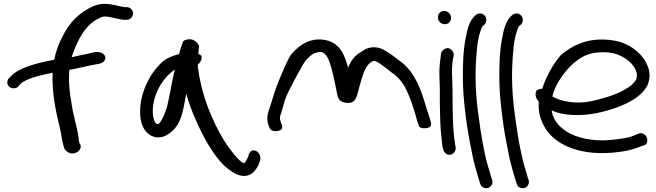

<svg xmlns="http://www.w3.org/2000/svg" viewBox="-20 -766 3419 1000"><path d="M625 -663H640C658 -663 673 -678 673 -696C673 -713 659 -729 640 -729H628C596 -733 568 -746 524 -746C504 -746 487 -742 466 -734C394 -702 341 -647 310 -584C289 -547 272 -503 262 -455C180 -439 85 -417 40 -372L26 -358C21 -352 18 -345 18 -336C18 -318 34 -306 51 -306C60 -306 69 -309 75 -315V-316L88 -330C92 -335 104 -342 122 -351C152 -365 201 -376 254 -387C249 -279 273 -177 294 -90C300 -65 303 -30 311 -6L316 9C317 14 328 23 333 26C367 47 406 18 400 -9L394 -21C391 -27 390 -37 389 -51C380 -113 362 -160 353 -225C343 -277 336 -343 341 -402C385 -410 438 -423 459 -427C481 -432 512 -432 523 -449C541 -473 515 -499 476 -495L437 -486C416 -482 392 -477 353 -468C354 -473 357 -477 358 -483C388 -566 427 -642 506 -676C514 -679 520 -680 524 -680C558 -680 589 -666 625 -663Z M1013 -485C1014 -498 1016 -514 1017 -526C1011 -542 988 -569 954 -560C942 -558 937 -554 933 -549C928 -536 918 -508 913 -484C860 -472 829 -451 804 -422C764 -379 728 -312 715 -242C704 -177 708 -113 746 -75C775 -46 822 -39 864 -73C927 -117 934 -196 950 -278C962 -234 979 -187 999 -143C1034 -61 1087 37 1147 96C1176 122 1202 140 1228 147C1285 163 1313 119 1326 94L1334 72C1349 25 1284 -12 1273 49L1264 68C1261 73 1253 85 1250 84L1249 83H1248C1244 82 1231 74 1216 57C1195 35 1172 4 1147 -34C1085 -136 1030 -270 1013 -402C1010 -413 1010 -421 1010 -430C1022 -437 1048 -475 1013 -485ZM891 -404C875 -344 866 -277 852 -218C842 -178 815 -118 802 -120C801 -120 798 -120 794 -121C776 -140 771 -188 780 -231C793 -300 834 -365 891 -404Z M1447 -185C1452 -202 1458 -222 1464 -245C1473 -277 1552 -424 1570 -448C1583 -464 1597 -476 1607 -483C1615 -489 1627 -492 1636 -494C1657 -497 1655 -496 1671 -486C1681 -476 1690 -462 1696 -443V-441H1697C1711 -402 1722 -345 1731 -302C1739 -260 1739 -238 1779 -231C1834 -222 1838 -265 1846 -293C1850 -309 1856 -328 1861 -347C1874 -389 1887 -429 1918 -446C1932 -453 1948 -443 1971 -426L2012 -395V-394C2042 -375 2063 -354 2083 -323C2113 -273 2140 -188 2155 -128L2156 -129L2161 -111C2168 -92 2211 -96 2222 -107C2225 -113 2226 -119 2225 -126V-127L2219 -148C2215 -159 2209 -177 2201 -203C2174 -296 2144 -385 2070 -443C2044 -461 2024 -480 1993 -498C1957 -523 1909 -531 1866 -499C1828 -479 1807 -449 1793 -414C1777 -472 1754 -541 1677 -557C1621 -569 1578 -550 1549 -531C1531 -518 1513 -502 1495 -481C1481 -459 1465 -423 1443 -372C1409 -293 1405 -265 1385 -206C1374 -176 1366 -147 1379 -112L1386 -96C1395 -77 1438 -80 1448 -95C1451 -102 1450 -111 1447 -119L1441 -134C1435 -152 1438 -162 1447 -184Z M2297 -640C2316 -640 2329 -654 2329 -673C2329 -693 2313 -709 2293 -709C2273 -709 2261 -693 2261 -675C2261 -655 2278 -640 2297 -640ZM2271 -294C2271 -270 2270 -244 2271 -217L2273 -134C2274 -95 2281 -27 2285 2V3L2287 4C2288 8 2288 10 2289 15C2291 22 2298 31 2303 34C2327 53 2358 27 2353 0L2351 -10C2337 -92 2337 -199 2337 -294C2337 -319 2335 -341 2335 -362V-363C2333 -397 2334 -431 2339 -458L2343 -476C2345 -486 2340 -496 2335 -502C2315 -529 2282 -509 2277 -488V-487L2275 -467C2270 -436 2267 -401 2269 -361C2269 -340 2271 -318 2271 -294Z M2497 210C2525 225 2550 199 2544 173V172L2539 160C2537 151 2532 132 2523 105C2501 30 2485 -65 2472 -166C2457 -267 2453 -377 2461 -475C2466 -539 2470 -570 2485 -612C2489 -624 2492 -629 2493 -629L2494 -630L2504 -639C2510 -645 2513 -654 2513 -663C2513 -682 2497 -696 2480 -696C2471 -696 2462 -692 2457 -687L2448 -678C2425 -655 2414 -613 2407 -576C2393 -512 2389 -428 2391 -339C2393 -233 2414 -86 2433 4C2446 78 2463 132 2479 185C2486 207 2490 207 2497 210Z M2687 210C2715 225 2740 199 2734 173V172L2729 160C2727 151 2722 132 2713 105C2691 30 2675 -65 2662 -166C2647 -267 2643 -377 2651 -475C2656 -539 2660 -570 2675 -612C2679 -624 2682 -629 2683 -629L2684 -630L2694 -639C2700 -645 2703 -654 2703 -663C2703 -682 2687 -696 2670 -696C2661 -696 2652 -692 2647 -687L2638 -678C2615 -655 2604 -613 2597 -576C2583 -512 2579 -428 2581 -339C2583 -233 2604 -86 2623 4C2636 78 2653 132 2669 185C2676 207 2680 207 2687 210Z M3354 -327C3380 -392 3345 -451 3311 -486C3281 -515 3242 -544 3177 -555C3046 -576 2962 -530 2901 -479C2861 -433 2826 -370 2804 -304C2788 -303 2778 -297 2774 -294C2762 -269 2776 -248 2786 -237C2783 -183 2793 -147 2815 -107C2863 -19 2986 45 3172 29C3227 24 3264 16 3292 6L3330 -8C3340 -10 3345 -15 3348 -18C3357 -40 3347 -60 3334 -67C3327 -72 3318 -74 3309 -71H3308L3269 -55C3247 -47 3208 -42 3160 -37C3065 -28 2982 -49 2934 -79C2889 -107 2861 -142 2853 -191C2878 -179 2916 -169 2964 -167C3051 -163 3128 -184 3186 -204C3259 -230 3325 -266 3354 -325ZM2857 -264C2871 -326 2919 -394 2968 -437C3006 -469 3040 -489 3097 -493C3179 -500 3227 -473 3262 -442C3285 -418 3307 -386 3293 -352C3282 -331 3258 -311 3227 -296V-295C3181 -271 3124 -253 3060 -239C2981 -222 2898 -238 2857 -264Z"/></svg>

Font: Stray Cat
Style: ExBdExt
Weight: 800
Version: Version 1.0